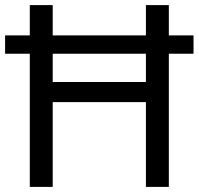

<svg xmlns="http://www.w3.org/2000/svg" viewBox="-20 -734 781 754"><path d="M97 0V-523H0V-595H97V-714H187V-595H553V-714H643V-595H740V-523H643V0H553V-333H187V0ZM187 -412H553V-523H187Z"/></svg>

Font: Go Noto Kurrent-Regular
Style: Regular
Weight: 400
Designer: Monotype Design Team
Foundry: Monotype Imaging Inc.
Version: Version 2.012; ttfautohint (v1.8.4.7-5d5b)